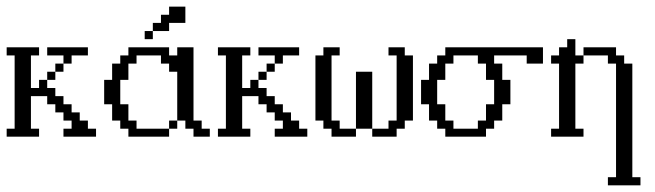

<svg xmlns="http://www.w3.org/2000/svg" viewBox="-20 -410 1966 576"><path d="M121.6 -170.4V-194.8H146V-170.4ZM146 -194.8V-219.2H170.4V-194.8ZM0 0V-23.9H23.9V-243.7H0V-268.1H97.2V-243.7H72.8V-146H97.2V-170.4H121.6V-146H146V-121.6H170.4V-97.2H194.8V-72.8H219.2V-48.3H243.7V-23.9H268.1V0H170.4V-23.9H194.8V-48.3H170.4V-72.8H146V-97.2H121.6V-121.6H72.8V-23.9H97.2V0ZM170.4 -219.2V-243.7H121.6V-268.1H243.7V-243.7H194.8V-219.2Z M487.3 -23.9V-48.3H511.7V-23.9ZM365.2 0V-23.9H340.8V-48.3H316.4V-97.2H292.5V-170.4H316.4V-219.2H340.8V-243.7H365.2V-268.1H487.3V-243.7H511.7V-268.1H560.5V-48.3H585V-23.9H609.4V0H560.5V-23.9H536.1V-48.3H511.7V-194.8H487.3V-219.2H462.9V-243.7H389.6V-219.2H365.2V-170.4H340.8V-97.2H365.2V-48.3H389.6V-23.9H487.3V0ZM414.1 -292.5V-316.9H438.5V-292.5ZM438.5 -316.9V-341.3H462.9V-365.7H487.3V-390.1H536.1V-341.3H487.3V-316.9Z M755.4 -170.4V-194.8H779.8V-170.4ZM779.8 -194.8V-219.2H804.2V-194.8ZM633.8 0V-23.9H657.7V-243.7H633.8V-268.1H731V-243.7H706.5V-146H731V-170.4H755.4V-146H779.8V-121.6H804.2V-97.2H828.6V-72.8H853V-48.3H877.4V-23.9H901.9V0H804.2V-23.9H828.6V-48.3H804.2V-72.8H779.8V-97.2H755.4V-121.6H706.5V-23.9H731V0ZM804.2 -219.2V-243.7H755.4V-268.1H877.4V-243.7H828.6V-219.2Z M1047.9 -23.9V-194.8H1096.7V-23.9ZM974.6 0V-23.9H950.2V-48.3H926.3V-243.7H950.2V-268.1H999V-243.7H974.6V-48.3H999V-23.9H1047.9V0ZM1096.7 0V-23.9H1145.5V-48.3H1169.9V-243.7H1145.5V-268.1H1194.3V-243.7H1218.8V-48.3H1194.3V-23.9H1169.9V0Z M1413.6 -23.9V-48.3H1438V-97.2H1462.4V-170.4H1438V-219.2H1413.6V-243.7H1340.3V-219.2H1315.9V-170.4H1291.5V-97.2H1315.9V-48.3H1340.3V-23.9ZM1315.9 0V-23.9H1291.5V-48.3H1267.1V-97.2H1243.2V-170.4H1267.1V-219.2H1291.5V-243.7H1315.9V-268.1H1608.9V-219.2H1560.1V-243.7H1462.4V-219.2H1486.8V-170.4H1511.2V-97.2H1486.8V-48.3H1462.4V-23.9H1438V0Z M1803.7 146V121.6H1828.1V-219.2H1803.7V-243.7H1730.5V-268.1H1828.1V-243.7H1852.5V-219.2H1877V121.6H1901.4V146ZM1633.3 0V-23.9H1657.2V-219.2H1633.3V-243.7H1657.2V-268.1H1681.6V-292.5H1706.1V-243.7H1730.5V-219.2H1706.1V-23.9H1730.5V0Z"/></svg>

Font: FS Mondwest Regular
Style: Regular
Weight: 400
Designer: NZWStudios2024
Foundry: https://fontstruct.com
Version: Version 1.0